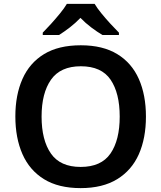

<svg xmlns="http://www.w3.org/2000/svg" viewBox="-20 -958 830 988"><path d="M731 -358Q731 -247 694.5 -164.5Q658 -82 583 -36Q508 10 395 10Q281 10 206.5 -36Q132 -82 95.5 -165Q59 -248 59 -359Q59 -469 95.5 -551.5Q132 -634 206.5 -679.5Q281 -725 396 -725Q509 -725 583.5 -679.5Q658 -634 694.5 -551.5Q731 -469 731 -358ZM194 -358Q194 -237 242 -168Q290 -99 395 -99Q501 -99 548.5 -168Q596 -237 596 -358Q596 -479 549 -548Q502 -617 396 -617Q291 -617 242.5 -548Q194 -479 194 -358ZM467 -938Q480 -916 502.5 -888.5Q525 -861 549 -835Q573 -809 592 -790V-778H507Q480 -794 450 -816.5Q420 -839 394 -866Q368 -839 339.5 -817Q311 -795 284 -778H200V-790Q219 -809 242.5 -835Q266 -861 288.5 -888.5Q311 -916 324 -938Z"/></svg>

Font: Noto Sans Hanifi Rohingya SemiBold
Style: Regular
Weight: 600
Version: Version 2.101